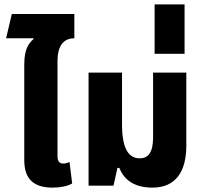

<svg xmlns="http://www.w3.org/2000/svg" viewBox="-20 -849 930 878"><path d="M320 -674V-785H34L8 -674H133L134 -671C112 -652 91 -625 91 -556V-117C91 -33 131 9 221 9C257 9 289 2 310 -10L298 -108C289 -104 278 -101 270 -101C251 -101 243 -112 243 -135V-569C243 -649 278 -674 320 -674Z M677 9C781 9 832 -61 832 -183V-517H680V-220C680 -152 658 -125 619 -125C567 -125 538 -171 538 -281V-517H385V0H499L517 -81H526C546 -29 592 9 677 9Z M687 -603H824V-829H687Z"/></svg>

Font: Noto Sans Thai UI Condensed Extra
Style: Regular
Weight: 800
Width: 3
Designer: Monotype Design Team
Foundry: Monotype Imaging Inc.
Version: Version 1.901